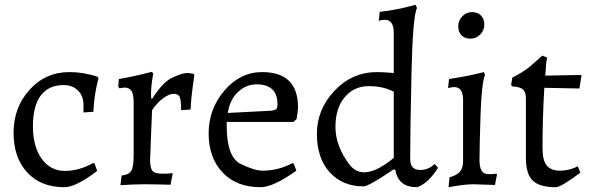

<svg xmlns="http://www.w3.org/2000/svg" viewBox="-20 -762 2442 794"><path d="M267.1 -463.9Q324.7 -463.9 383.8 -444.8L387.2 -438Q368.7 -368.7 366.2 -299.8L325.2 -296.9V-328.1Q325.2 -365.2 302.5 -387.7Q279.8 -410.2 243.2 -410.2Q181.2 -410.2 148.7 -367.2Q116.2 -324.2 116.2 -239.7Q116.2 -155.3 152.6 -105.2Q189 -55.2 248 -55.2Q307.1 -55.2 365.2 -87.9L371.1 -85.9L381.8 -55.2Q293.9 12.2 245.6 12.2Q149.4 12.2 92.8 -48.6Q36.1 -109.4 36.1 -213.4Q36.1 -317.4 102.1 -390.6Q168 -463.9 267.1 -463.9Z M670.9 -43.9Q674.3 -43.9 692.9 -45.9L693.8 -42L685.1 2Q667 2 648.9 1L583 0Q528.8 0 478 3.9L482.9 -36.1Q512.7 -39.1 522.7 -55.4Q532.7 -71.8 532.7 -119.1V-338.9Q532.7 -372.1 523.7 -386Q514.6 -399.9 494.6 -399.9L473.6 -397L468.8 -403.8L471.7 -435.1Q536.6 -446.3 606.9 -464.8L613.8 -459Q602.5 -397.5 605 -356L608.9 -353Q653.8 -423.8 694.3 -441.9Q734.9 -460 752 -460Q769 -460 780.8 -456.1L783.7 -452.1L776.9 -402.8Q770 -353.5 768.1 -309.1L729 -306.2Q729 -347.2 723.4 -360.6Q717.8 -374 698.7 -374Q679.7 -374 654.8 -356Q629.9 -337.9 608.9 -306.2Q606.9 -254.4 605.5 -224.1Q604 -193.8 603.5 -176Q603 -158.2 602.5 -143.1Q602.1 -127.9 601.3 -116.9Q600.6 -106 600.6 -102.1Q600.6 -67.9 610.1 -55.9Q619.6 -43.9 648.9 -43.9Z M1063.5 -463.9Q1212.4 -463.9 1212.4 -318.8Q1211.4 -294.4 1206.5 -270L1193.8 -257.8H917.5V-242.2Q917.5 -112.3 975.1 -84.2Q1032.7 -56.2 1065.4 -56.2Q1130.4 -56.2 1188.5 -86.9L1194.8 -85L1205.6 -56.2Q1109.4 12.2 1057.6 12.2Q958.5 12.2 900.6 -48.6Q842.8 -109.4 842.8 -210.4Q842.8 -311.5 908.2 -387.7Q973.6 -463.9 1063.5 -463.9ZM1127.4 -331.1Q1127.4 -413.1 1041 -413.1Q997.6 -413.1 964.1 -381.6Q930.7 -350.1 921.9 -294.9L1102.5 -304.2Q1117.7 -306.2 1122.6 -311Q1127.4 -315.9 1127.4 -331.1Z M1608.4 -108.9V-382.8Q1564.5 -405.8 1504.4 -405.8Q1444.3 -405.8 1405.8 -360.4Q1367.2 -314.9 1367.2 -236.8Q1367.2 -158.7 1424.8 -82Q1482.4 -5.4 1608.4 -108.9ZM1483.4 8.8Q1397 8.8 1343.8 -49.3Q1290.5 -107.4 1290.5 -208.5Q1290.5 -309.6 1363.3 -386.7Q1436 -463.9 1539.6 -463.9Q1566.4 -463.9 1608.4 -460V-626Q1608.4 -680.2 1571.3 -680.2Q1558.1 -680.2 1546.4 -675.8L1550.3 -712.9Q1621.6 -720.7 1698.2 -742.2L1704.6 -729Q1687 -697.8 1681.6 -456.3Q1676.3 -214.8 1676.3 -105Q1676.3 -59.1 1717.3 -59.1Q1752.4 -59.1 1777.3 -84L1791.5 -67.9Q1749.5 -2.4 1704.6 12.2Q1626.5 12.2 1615.2 -59.1L1608.4 -62Q1504.4 8.8 1483.4 8.8Z M2016.1 -42Q2018.6 -42 2033.2 -43.9L2035.2 -40L2026.9 2.9L1938 0Q1899.4 0 1835 12.2L1838.9 -28.8Q1868.7 -36.6 1881.8 -52.2Q1895 -67.9 1895 -94.2V-348.1Q1895 -402.3 1857.9 -401.9Q1848.6 -401.9 1833 -397.9L1836.9 -435.1Q1924.3 -448.7 1981 -463.9L1985.8 -452.1Q1971.7 -419.4 1967.3 -288.3Q1962.9 -157.2 1962.9 -99.6Q1962.9 -42 1998 -42Q1998 -42 2016.1 -42ZM1965.8 -619.1Q1948.7 -602.1 1925.3 -602.1Q1901.9 -602.1 1888.4 -616Q1875 -629.9 1875 -653.8Q1875 -677.7 1892.1 -694.8Q1909.2 -711.9 1932.1 -711.9Q1955.1 -711.9 1969 -698Q1982.9 -684.1 1982.9 -660.2Q1982.9 -636.2 1965.8 -619.1Z M2154.8 -108.9V-355Q2154.8 -381.8 2142.8 -392.3Q2130.9 -402.8 2097.7 -404.8L2093.8 -411.1L2098.6 -440.9Q2146 -464.8 2175.3 -490.2Q2204.6 -515.1 2222.7 -532.2L2242.7 -523.9Q2238.3 -505.9 2237.5 -486.3Q2236.8 -466.8 2234.9 -449.2L2381.8 -452.1L2384.8 -449.2L2376 -396L2231 -398.9Q2223.6 -279.3 2223.6 -148.9Q2223.6 -98.1 2241.5 -77.1Q2259.3 -56.2 2296.4 -56.2Q2333.5 -56.2 2369.6 -74.2L2379.9 -47.9Q2299.3 12.2 2278.8 12.2Q2210.9 12.2 2182.9 -15.4Q2154.8 -43 2154.8 -108.9Z"/></svg>

Font: Alegreya-Regular
Style: Regular
Weight: 400
Designer: Juan Pablo del Peral
Foundry: Juan Pablo del Peral
Version: Version 1.003